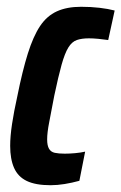

<svg xmlns="http://www.w3.org/2000/svg" viewBox="-20 -538 358 566"><path d="M129 8Q85 8 59 -4.5Q33 -17 21.5 -43Q10 -69 10 -108Q10 -136 15.5 -172.5Q21 -209 31 -254Q46 -329 62 -380Q78 -431 98 -461Q118 -491 147.5 -504.5Q177 -518 219 -518Q248 -518 273.5 -515Q299 -512 318 -507L299 -420Q286 -422 270 -423.5Q254 -425 242 -425Q221 -425 206.5 -420Q192 -415 181.5 -398Q171 -381 161.5 -347Q152 -313 140 -256Q131 -208 125 -177.5Q119 -147 119 -127Q119 -109 124.5 -99.5Q130 -90 141.5 -87.5Q153 -85 171 -85Q185 -85 201.5 -86.5Q218 -88 231 -91L214 -5Q192 1 170.5 4.5Q149 8 129 8Z"/></svg>

Font: Saira ExtraCondensed
Style: Bold Italic
Weight: 700
Width: 2
Italic angle: -12°
Designer: Hector Gatti with collaboration of the Omnibus-Type team
Foundry: Omnibus-Type
Version: Version 1.101